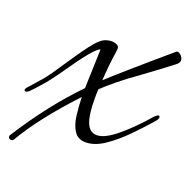

<svg xmlns="http://www.w3.org/2000/svg" viewBox="-134 -513 705 711"><g transform="rotate(20 218.5 -157.0)"><path d="M-18 102Q-30 102 -30 91Q-30 88 -28 86Q65 -61 173 -172Q174 -196 175 -234.5Q176 -273 178 -326Q167 -324 141 -292.5Q115 -261 80 -210Q46 -160 16.5 -127Q-13 -94 -17 -91Q-24 -85 -30 -85Q-35 -85 -35 -90Q-35 -94 -31.5 -98.5Q-28 -103 -15 -117Q3 -137 16 -152.5Q29 -168 41.5 -186Q54 -204 71 -230Q82 -246 98.5 -270.5Q115 -295 132.5 -318Q150 -341 163 -352Q173 -361 184.5 -365Q196 -369 206 -369Q218 -369 228.5 -364Q239 -359 236 -342Q236 -341 231.5 -310.5Q227 -280 223 -221Q242 -239 298.5 -288.5Q355 -338 444 -414Q446 -416 449 -416Q456 -416 464 -407.5Q472 -399 472 -390Q472 -382 464 -374Q433 -349 344 -284Q304 -256 272.5 -230Q241 -204 221 -185Q220 -175 220 -165Q220 -155 220 -146Q220 -84 232.5 -53.5Q245 -23 273 -23Q304 -23 351.5 -62.5Q399 -102 449 -160Q459 -170 464 -170Q469 -170 469 -164Q469 -162 467.5 -158Q466 -154 461 -148Q429 -111 391.5 -73Q354 -35 316 -9.5Q278 16 243 16Q213 16 198 -6.5Q183 -29 178.5 -64Q174 -99 173 -137Q51 -7 -10 98Q-13 102 -18 102Z"/></g></svg>

Font: Alex Brush
Style: Regular
Weight: 400
Designer: Robert E. Leuschke
Foundry: Robert E. Leuschke
Version: Version 1.111; ttfautohint (v1.8.4.7-5d5b)